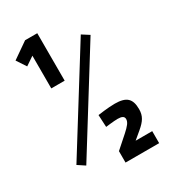

<svg xmlns="http://www.w3.org/2000/svg" viewBox="-214 -892 963 1093"><g transform="rotate(-30 268.0 -345.5)"><path d="M501 20H392L441 -21C481 -55 499 -81 499 -126C499 -194 471 -222 394 -222C349 -222 282 -212 282 -212L286 -132C286 -132 340 -139 365 -139C392 -139 407 -132 407 -114C407 -93 391 -75 359 -46L280 24V99H501ZM78 2 471 -630 424 -660 31 -29ZM69 -655 125 -693V-478H213V-790H133L28 -717Z"/></g></svg>

Font: RazerF5 SemiBold
Style: Regular
Weight: 600
Foundry: Razer Inc.
Version: Version 2